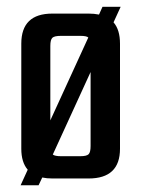

<svg xmlns="http://www.w3.org/2000/svg" viewBox="-20 -528 418 568"><path d="M248 -96.2V-314.9L136.2 -70.8Q142.6 -65.9 160.2 -65.9H217.8Q236.3 -65.9 242.2 -71.8Q248 -77.6 248 -96.2ZM128.9 -392.1V-171.9L241.2 -417Q236.3 -421.9 217.8 -421.9H160.2Q141.1 -421.9 135 -416.3Q128.9 -410.6 128.9 -392.1ZM336.9 -507.8 315.9 -461.9Q335 -439.9 335 -398.9V-87.9Q335 0 242.2 0H134.8Q118.2 0 105 -2.9L94.2 20H41L62 -25.9Q43 -47.9 43 -87.9V-398.9Q43 -487.8 134.8 -487.8H242.2Q258.3 -487.8 272.9 -484.9L283.2 -507.8Z"/></svg>

Font: Teko
Style: Regular
Weight: 400
Designer: Manushi Parikh, Jonny Pinhorn
Foundry: Indian Type Foundry
Version: Version 2.000;PS 1.0;hotconv 1.0.79;makeotf.lib2.5.61930